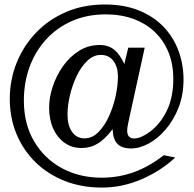

<svg xmlns="http://www.w3.org/2000/svg" viewBox="-20 -702 880 872"><path d="M442.9 149.9Q350.1 149.9 273.2 119.4Q196.3 88.9 140.6 34.2Q85 -20.5 54.7 -94Q24.4 -167.5 24.4 -252.9Q24.4 -338.9 55.4 -416.3Q86.4 -493.7 143.6 -553.5Q200.7 -613.3 280 -647.5Q359.4 -681.6 456.1 -681.6Q543.9 -681.6 610.8 -654.5Q677.7 -627.4 722.9 -580.1Q768.1 -532.7 790.8 -470.9Q813.5 -409.2 813.5 -340.3Q813.5 -271.5 791.3 -214.4Q769 -157.2 733.4 -115.2Q697.8 -73.2 656 -50.5Q614.3 -27.8 574.7 -27.8Q533.2 -27.8 512.9 -49.1Q492.7 -70.3 491.7 -114.7Q491.2 -114.3 490.7 -113.8Q490.2 -113.3 489.3 -112.8Q457 -70.3 424.1 -50Q391.1 -29.8 350.1 -29.8Q307.1 -29.8 273.9 -53Q240.7 -76.2 221.9 -117.4Q203.1 -158.7 203.1 -213.4Q203.1 -259.3 219.5 -308.8Q235.8 -358.4 266.1 -401.4Q296.4 -444.3 338.6 -470.9Q380.9 -497.6 432.6 -497.6Q473.1 -497.6 499.8 -475.3Q526.4 -453.1 544.4 -411.1L562.5 -485.4H637.2L567.9 -169.4Q564.5 -152.3 561 -136.2Q557.6 -120.1 557.6 -108.9Q557.6 -73.2 589.4 -73.2Q619.1 -73.2 659.2 -102.5Q707.5 -137.7 737.3 -198.5Q767.1 -259.3 767.1 -344.2Q767.1 -410.2 745.4 -464.1Q723.6 -518.1 683.1 -556.6Q642.6 -595.2 586.2 -616Q529.8 -636.7 460.4 -636.7Q375.5 -636.7 307.1 -606.7Q238.8 -576.7 189.7 -523.2Q140.6 -469.7 114.5 -398.4Q88.4 -327.1 88.4 -245.1Q88.4 -139.2 134.8 -60.3Q181.2 18.6 261 61.8Q340.8 105 441.9 105Q519 105 588.4 79.8Q657.7 54.7 723.6 2.9L775.9 13.2Q712.4 73.2 624.3 111.6Q536.1 149.9 442.9 149.9ZM363.8 -73.7Q398.4 -73.7 426.3 -101.3Q454.1 -128.9 474.1 -172.4Q494.1 -215.8 504.9 -264.4Q515.6 -313 515.6 -355Q515.6 -397 495.4 -424.8Q475.1 -452.6 438 -452.6Q404.3 -452.6 376.5 -426Q348.6 -399.4 328.6 -357.7Q308.6 -315.9 297.6 -269Q286.6 -222.2 286.6 -181.6Q286.6 -132.8 307.1 -103.3Q327.6 -73.7 363.8 -73.7Z"/></svg>

Font: Kameron
Style: Regular
Weight: 400
Designer: Vernon Adams
Foundry: Vernon Adams
Version: Version 1.100